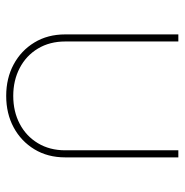

<svg xmlns="http://www.w3.org/2000/svg" viewBox="-8 -570 587 610"><g transform="rotate(90 285.0 -265.5)"><path d="M285.2 7.8Q229 7.8 185.1 -15.9Q141.1 -39.6 115.5 -81.8Q89.8 -124 89.8 -179.7V-539.1H112.3V-179.7Q112.3 -130.4 134.8 -93Q157.2 -55.7 196.5 -35.2Q235.8 -14.6 285.2 -14.6Q335 -14.6 374 -35.2Q413.1 -55.7 435.5 -93Q458 -130.4 458 -179.7V-539.1H480.5V-179.7Q480.5 -124 454.8 -81.8Q429.2 -39.6 385.3 -15.9Q341.3 7.8 285.2 7.8Z"/></g></svg>

Font: Inter 18pt Thin
Style: Regular
Weight: 250
Designer: Rasmus Andersson
Foundry: rsms
Version: Version 4.001;git-66647c0bb